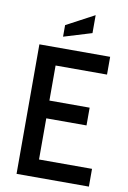

<svg xmlns="http://www.w3.org/2000/svg" viewBox="-98 -963 682 1022"><g transform="rotate(10 243.0 -452.5)"><path d="M66 0V-700H448.5V-604H170.5V-414.5H388V-318.5H170.5V-96H457V0ZM183 -762V-824.5L334 -905V-808Z"/></g></svg>

Font: Cabin Condensed Medium
Style: Regular
Weight: 500
Width: 3
Designer: Pablo Impallari
Foundry: Pablo Impallari. http://www.impallari.com Igino Marini. http://www.ikern.com
Version: Version 3.001; ttfautohint (v1.8.3)